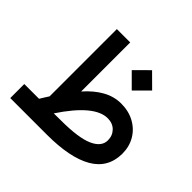

<svg xmlns="http://www.w3.org/2000/svg" viewBox="-161 -856 1039 1039"><g transform="rotate(45 359.0 -336.0)"><path d="M396 -571.8 474.1 -649.4 552.2 -571.8 474.1 -493.7ZM150.9 -107.4Q158.7 -120.1 166.5 -132.6Q174.3 -145 182.1 -157.2V-671.9H284.2V-296.4Q330.1 -348.6 379.9 -376.2Q429.7 -403.8 483.9 -403.8Q541.5 -403.8 585.9 -379.4Q630.4 -355 655.3 -312.5Q680.2 -270 680.2 -215.8Q679.2 -106.4 586.9 -53.2Q494.6 0 318.8 0H38.1V-107.4ZM316.9 -108.4Q450.7 -108.4 512.2 -135.5Q573.7 -162.6 573.7 -211.9Q573.7 -248 550.3 -272Q526.9 -295.9 488.3 -295.9Q387.7 -295.9 263.2 -107.9Z"/></g></svg>

Font: Vazir Medium WOL-UI
Style: Medium-WOL-UI
Weight: 500
Designer: Saber Rastikerdar
Foundry: Saber Rastikerdar
Version: Version 30.1.0